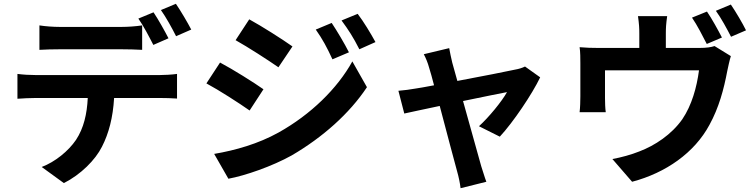

<svg xmlns="http://www.w3.org/2000/svg" viewBox="-20 -889 3990 1013"><path d="M188 -755V-626C218 -628 261 -629 295 -629H622C657 -629 696 -628 730 -626V-755C696 -750 656 -747 622 -747H295C261 -747 220 -750 188 -755ZM72 -499V-368C100 -370 139 -372 168 -372H443C439 -288 422 -213 381 -151C341 -92 271 -35 200 -8L317 77C406 32 483 -45 518 -115C554 -185 576 -269 582 -372H823C851 -372 889 -371 914 -369V-499C888 -495 844 -493 823 -493H168C137 -493 102 -495 72 -499ZM790 -824 710 -791C737 -753 768 -693 789 -652L869 -687C850 -724 815 -787 790 -824ZM908 -869 829 -836C856 -798 888 -740 909 -698L989 -733C971 -768 934 -831 908 -869Z M1730 -768 1646 -733C1682 -682 1705 -639 1734 -576L1821 -613C1798 -659 1758 -726 1730 -768ZM1867 -816 1782 -781C1819 -731 1844 -692 1876 -629L1961 -667C1937 -711 1898 -776 1867 -816ZM1295 -787 1223 -677C1289 -640 1393 -573 1449 -534L1523 -644C1471 -681 1361 -751 1295 -787ZM1110 -77 1185 54C1273 38 1417 -12 1519 -69C1682 -164 1824 -290 1916 -429L1839 -565C1760 -422 1620 -285 1450 -190C1342 -130 1222 -96 1110 -77ZM1141 -559 1069 -449C1136 -413 1240 -346 1297 -306L1370 -418C1319 -454 1209 -523 1141 -559Z M2350 -635 2216 -603C2227 -582 2237 -558 2244 -532C2251 -510 2260 -478 2270 -439C2224 -430 2188 -424 2174 -422C2141 -416 2114 -413 2082 -410L2113 -290C2143 -297 2216 -312 2300 -330C2336 -194 2377 -38 2392 16C2400 44 2407 77 2410 104L2546 70C2538 50 2525 5 2519 -12C2504 -64 2461 -218 2423 -356C2531 -378 2631 -399 2655 -403C2628 -354 2558 -269 2507 -223L2617 -168C2687 -243 2788 -393 2830 -481L2750 -538C2736 -531 2717 -525 2699 -522C2660 -513 2520 -486 2393 -462C2382 -501 2373 -535 2366 -559C2360 -585 2354 -612 2350 -635Z M3710 -828 3631 -796C3658 -757 3688 -698 3709 -657L3789 -691C3770 -728 3735 -792 3710 -828ZM3836 -865 3757 -832C3784 -795 3816 -736 3837 -695L3916 -729C3899 -764 3862 -827 3836 -865ZM3500 -804H3346C3352 -761 3353 -741 3353 -712V-636H3140C3102 -636 3072 -637 3038 -640C3042 -617 3042 -577 3042 -554V-381C3042 -354 3041 -322 3038 -297H3176C3173 -317 3172 -349 3172 -371V-518H3668C3656 -428 3630 -334 3580 -260C3523 -179 3435 -121 3353 -90C3311 -73 3256 -58 3211 -50L3315 70C3493 23 3644 -83 3723 -230C3773 -321 3799 -418 3817 -514C3821 -533 3829 -571 3836 -593L3750 -646C3732 -640 3708 -636 3667 -636H3493V-712C3493 -741 3494 -761 3500 -804Z"/></svg>

Font: Noto Sans HK
Style: Bold
Weight: 700
Designer: Ryoko NISHIZUKA 西塚涼子 (kana, bopomofo & ideographs); Paul D. Hunt (Latin, Greek & Cyrillic); Sandoll Communications 산돌커뮤니
Foundry: Adobe
Version: Version 2.002;hotconv 1.0.116;makeotfexe 2.5.65601